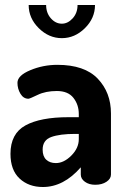

<svg xmlns="http://www.w3.org/2000/svg" viewBox="-20 -741 511 770"><path d="M210 -481Q319 -481 372 -425.5Q425 -370 425 -286V-41Q425 -24 407 -12Q389 0 362 0Q337 0 320.5 -12Q304 -24 304 -41V-70Q235 9 152 9Q95 9 58.5 -25Q22 -59 22 -124Q22 -205 82 -238Q142 -271 255 -271H296V-284Q296 -321 274.5 -348.5Q253 -376 208 -376Q163 -376 131 -360.5Q99 -345 94 -345Q74 -345 62 -365Q50 -385 50 -409Q50 -438 101.5 -459.5Q153 -481 210 -481ZM296 -183V-204H281Q220 -204 185.5 -191.5Q151 -179 151 -141Q151 -114 165.5 -100.5Q180 -87 204 -87Q236 -87 266 -117Q296 -147 296 -183ZM291 -721H361Q361 -668 320.5 -628Q280 -588 228 -588Q176 -588 135.5 -628Q95 -668 95 -721H165Q165 -689 184 -667.5Q203 -646 228 -646Q252 -646 271.5 -667.5Q291 -689 291 -721Z"/></svg>

Font: Dosis
Style: Bold
Weight: 700
Designer: Edgar Tolentino, Pablo Impallari, Igino Marini
Foundry: Edgar Tolentino, Pablo Impallari, Igino Marini
Version: Version 1.007